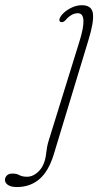

<svg xmlns="http://www.w3.org/2000/svg" viewBox="-144 -480 435 755"><path d="M203.5 -321.5 67 128.5Q46.5 194.5 10.2 225Q-26 255.5 -77.5 255.5Q-101 255.5 -112.8 247.2Q-124.5 239 -124.5 227.5Q-124.5 218 -117.2 210.2Q-110 202.5 -94.5 202.5Q-78.5 202.5 -67.5 208.8Q-56.5 215 -37.5 215Q-12 215 10.2 191.5Q32.5 168 37.5 123.5Q39 110 41.2 97.8Q43.5 85.5 48.5 69.5L167.5 -314Q203.5 -428 162 -428Q136.5 -428 113 -400Q105.5 -392.5 98 -393Q89 -393 89.5 -403.5Q92 -415 105.2 -428Q118.5 -441 138 -450.2Q157.5 -459.5 178 -459.5Q217.5 -459.5 221.5 -426Q225.5 -392.5 203.5 -321.5Z"/></svg>

Font: Fraunces 9pt S050 Thin
Style: Italic
Weight: 100
Italic angle: -16°
Version: Version 1.000; ttfautohint (v1.8.3)